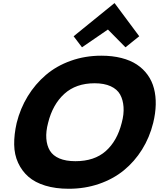

<svg xmlns="http://www.w3.org/2000/svg" viewBox="-20 -1167 999 1197"><path d="M738.8 -400.9Q753.4 -454.6 750.2 -499.8Q747.1 -544.9 728.8 -577.9Q710.4 -610.8 669.9 -629.4Q629.4 -647.9 569.8 -647.9Q453.6 -647.9 380.9 -581.8Q308.1 -515.6 279.8 -400.9Q265.6 -347.2 268.8 -303.2Q272 -259.3 291 -227.8Q310.1 -196.3 350.3 -179.2Q390.6 -162.1 450.2 -162.1Q568.4 -162.1 639.4 -225.1Q710.4 -288.1 738.8 -400.9ZM935.1 -400.9Q912.6 -310.1 865.7 -234.9Q818.8 -159.7 752.2 -105.2Q685.5 -50.8 597.4 -20.5Q509.3 9.8 408.2 9.8Q326.2 9.8 262.2 -9.8Q198.2 -29.3 157.2 -65.2Q116.2 -101.1 92.8 -152.1Q69.3 -203.1 68.4 -265.6Q67.4 -328.1 84 -400.9Q106.4 -490.7 152.8 -566.7Q199.2 -642.6 265.4 -699.2Q331.5 -755.9 420.7 -787.8Q509.8 -819.8 611.8 -819.8Q680.7 -819.8 737.1 -805.4Q793.5 -791 833.5 -764.4Q873.5 -737.8 900.6 -700Q927.7 -662.1 939.9 -615.5Q952.1 -568.8 950.9 -514.9Q949.7 -460.9 935.1 -400.9ZM694.8 -1147 848.1 -940.9 762.2 -872.1 652.8 -982.9 491.2 -872.1 439 -940.9 692.9 -1147Z"/></svg>

Font: Sinkin Sans 800 Black Italic
Style: Regular
Weight: 900
Italic angle: -112°
Designer: Keith Bates
Foundry: K-Type
Version: Sinkin Sans (version 1.0)  by Keith Bates   •   © 2014   www